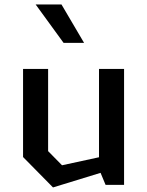

<svg xmlns="http://www.w3.org/2000/svg" viewBox="-20 -830 660 862"><path d="M196 -520.5H83.5V-125L218 11.5L431.5 -54L454 0H537V-520.5H424.5V-124L258.5 -88L196 -151.5ZM140 -810 265.5 -637.5H357.5L256 -810Z"/></svg>

Font: Monaspace Krypton Medium
Style: Regular
Weight: 500
Designer: Riley Cran & the Lettermatic Team
Foundry: Lettermatic
Version: Version 1.101 (Monaspace Krypton)